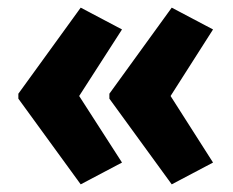

<svg xmlns="http://www.w3.org/2000/svg" viewBox="-20 -528 609 502"><path d="M28 -283 191 -508 299 -451 187 -277 299 -103 191 -46 28 -270ZM266 -283 429 -508 537 -451 426 -277 537 -103 429 -46 266 -270Z"/></svg>

Font: Noto Sans Lao Looped UI Cond ExBd
Style: Regular
Weight: 800
Width: 3
Designer: Mark Frömberg, Ben Mitchell
Foundry: The Fontpad Ltd
Version: Version 1.001; ttfautohint (v1.8.4.7-5d5b)